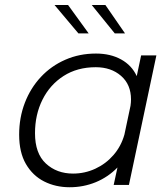

<svg xmlns="http://www.w3.org/2000/svg" viewBox="-20 -758 683 787"><path d="M265.5 9.5Q208 9.5 161 -14.2Q114 -38 86.2 -85.8Q58.5 -133.5 58.5 -206Q58.5 -276 81.8 -336.5Q105 -397 147.5 -442.5Q190 -488 247.8 -513.2Q305.5 -538.5 373.5 -538.5Q432.5 -538.5 476.2 -514.5Q520 -490.5 540.5 -446L558.5 -531H621L508.5 0H446L461.5 -71.5Q423 -32 372.5 -11.2Q322 9.5 265.5 9.5ZM123.5 -212Q123.5 -129 168 -87.8Q212.5 -46.5 279.5 -46.5Q327.5 -46.5 370.8 -66.5Q414 -86.5 445.2 -122.5Q476.5 -158.5 490 -206.5L515 -324.5Q517 -338.5 517 -350.5Q517 -411.5 476.2 -447Q435.5 -482.5 372.5 -482.5Q296.5 -482.5 240.5 -446.5Q184.5 -410.5 154 -349.2Q123.5 -288 123.5 -212ZM492.5 -621H450.5L356 -737.5H412ZM343.5 -621H301.5L203.5 -737.5H259Z"/></svg>

Font: Epilogue Light
Style: Italic
Weight: 300
Italic angle: -12°
Designer: Tyler Finck
Foundry: Etcetera Type Co
Version: Version 2.111; ttfautohint (v1.8.3)